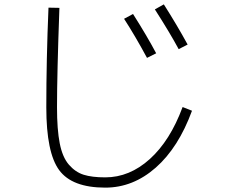

<svg xmlns="http://www.w3.org/2000/svg" viewBox="-20 -807 1040 879"><path d="M548 -721 589 -743Q653 -642 695 -563L653 -542Q598 -644 548 -721ZM689 -764 730 -787Q791 -691 839 -603L798 -582Q757 -658 689 -764ZM202 -772 252 -771Q241 -468 241 -315Q241 -214 253.5 -150.5Q266 -87 295.5 -53Q325 -19 363 -7Q401 5 462 5Q573 5 666 -79Q759 -163 816 -317L859 -300Q797 -131 693 -39.5Q589 52 462 52Q310 52 251 -28Q192 -108 192 -315Q192 -535 202 -772Z"/></svg>

Font: Mplus 1p Light
Style: Regular
Weight: 300
Version: Version 1.061